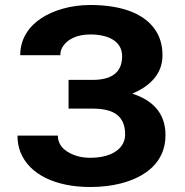

<svg xmlns="http://www.w3.org/2000/svg" viewBox="-20 -740 742 769"><path d="M481.2 -201C481.2 -187.7 478.1 -175.3 471.9 -164C451.5 -127.1 403.2 -108 341.5 -108C322.4 -108 305 -110.3 289.2 -115C249.9 -126.7 211.7 -151.2 211.7 -197H50C50 -173 53.9 -151.2 61.5 -131.5C97.6 -39.5 205.1 9 341.5 9C385.5 9 425.8 4.3 462.5 -5C560.1 -29.8 642.9 -87.9 642.9 -199C642.9 -289.8 587.8 -339.8 509.8 -365C571.9 -391.1 630.8 -437.5 630.8 -518C630.8 -551.3 624 -580.7 610.5 -606C568.7 -684 469.7 -720 341.5 -720C262 -720 192.2 -698 144.6 -666.5C98.6 -636 61 -587.6 61 -519H221.6C221.6 -531.7 224.9 -543.2 231.5 -553.5C250.7 -583.5 289.6 -602 341.5 -602C411.2 -602 469.1 -576.6 469.1 -515C469.1 -448 425.3 -420 350.3 -420H254.6V-305H350.3C434.1 -305 481.2 -276.8 481.2 -201Z"/></svg>

Font: Asimov
Style: Wid
Weight: 500
Designer: Google
Version: Version 2.000980; 2014